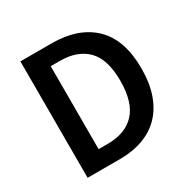

<svg xmlns="http://www.w3.org/2000/svg" viewBox="-149 -794 923 934"><g transform="rotate(-30 312.5 -327.0)"><path d="M83 0V-654H258Q408 -654 492 -573Q576 -492 576 -330Q576 -249 554.5 -187Q533 -125 492.5 -83.5Q452 -42 394.5 -21Q337 0 264 0ZM199 -94H250Q350 -94 403.5 -151.5Q457 -209 457 -330Q457 -450 403 -505Q349 -560 250 -560H199Z"/></g></svg>

Font: TT Toshiba Sans Medium
Style: Regular
Weight: 500
Designer: Paul D. Hunt
Foundry: Toshiba Corporation
Version: Version 2.020;PS 2.000;hotconv 1.0.86;makeotf.lib2.5.63406